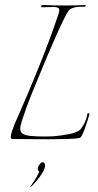

<svg xmlns="http://www.w3.org/2000/svg" viewBox="-20 -554 391 768"><path d="M177 3Q134 3 93.5 2.5Q53 2 30 2Q23 2 23 -6Q23 -14 29.5 -34Q36 -54 54 -93Q96 -188 138 -292.5Q180 -397 213 -495Q215 -500 216 -504.5Q217 -509 217 -512Q217 -521 211 -523.5Q205 -526 194 -526Q183 -526 170 -525.5Q157 -525 147 -525Q145 -525 145 -527Q145 -534 151 -534Q166 -533 193 -532.5Q220 -532 238 -532Q260 -532 281.5 -532.5Q303 -533 322 -534Q324 -534 322.5 -530.5Q321 -527 319 -527Q312 -527 303.5 -527Q295 -527 287 -526Q262 -522 255 -512Q248 -503 233.5 -473.5Q219 -444 203 -407.5Q187 -371 173.5 -339.5Q160 -308 154 -293Q131 -238 108.5 -183Q86 -128 68 -72Q65 -62 63 -54Q61 -46 61 -39Q61 -26 71 -19Q81 -12 106 -10Q117 -9 130.5 -8.5Q144 -8 157 -8Q171 -8 181.5 -8.5Q192 -9 196 -9Q228 -12 256 -17.5Q284 -23 298 -33Q303 -36 314.5 -55.5Q326 -75 330 -100Q330 -102 334.5 -101Q339 -100 338 -97Q333 -81 326 -59Q319 -37 311.5 -20Q304 -3 298 -2Q282 1 248.5 2Q215 3 177 3ZM104 193Q103 194 102 193Q101 192 102 191Q113 177 124 158Q135 139 137 132Q131 129 131 122Q131 114 137.5 104.5Q144 95 151 95Q160 95 160 109Q160 121 149 138.5Q138 156 125 171Q112 186 104 193Z"/></svg>

Font: Explora
Style: Regular
Weight: 400
Designer: Robert E. Leuschke
Foundry: Robert E. Leuschke
Version: Version 1.010